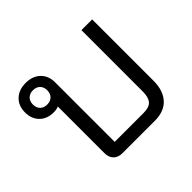

<svg xmlns="http://www.w3.org/2000/svg" viewBox="-132 -735 910 910"><g transform="rotate(-45 323.5 -280.0)"><path d="M567 -550V-138Q567 -74 534 -37Q501 0 437 0H220Q192 0 176 -16Q160 -32 160 -60V-373Q146 -367 127 -367Q83 -367 56.5 -393.5Q30 -420 30 -463Q30 -507 57.5 -533.5Q85 -560 131 -560Q177 -560 204.5 -533.5Q232 -507 232 -463V-64H426Q464 -64 479.5 -82Q495 -100 495 -138V-550ZM179 -463Q179 -485 166 -498Q153 -511 131 -511Q109 -511 96 -498Q83 -485 83 -463Q83 -441 96 -428Q109 -415 131 -415Q153 -415 166 -428Q179 -441 179 -463Z"/></g></svg>

Font: Stavian Regular
Style: Regular
Weight: 400
Version: Version 1.000; ttfautohint (v1.6)